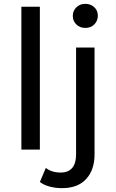

<svg xmlns="http://www.w3.org/2000/svg" viewBox="-20 -777 602 997"><path d="M91 0V-742H187V0ZM302 200Q269 200 238.5 192Q208 184 187 168L218 95Q248 119 296 119Q334 119 354.5 95.5Q375 72 375 26V-530H471V24Q471 105 427.5 152.5Q384 200 302 200ZM423 -632Q395 -632 376.5 -650Q358 -668 358 -694Q358 -721 376.5 -739Q395 -757 423 -757Q451 -757 469.5 -739.5Q488 -722 488 -696Q488 -669 470 -650.5Q452 -632 423 -632Z"/></svg>

Font: Montserrat Z Med
Style: Regular
Weight: 500
Designer: Julieta Ulanovsky
Foundry: Julieta Ulanovsky
Version: Version 8.000